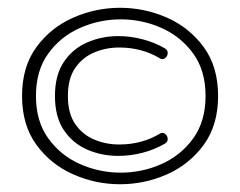

<svg xmlns="http://www.w3.org/2000/svg" viewBox="-20 -518 617 493"><path d="M288.1 -44.9Q225.6 -44.9 168 -70.3Q110.4 -95.7 73.5 -146.2Q36.6 -196.8 36.6 -271.5Q36.6 -346.7 73.5 -397Q110.4 -447.3 168 -472.7Q225.6 -498 288.1 -498Q351.1 -498 408.7 -472.7Q466.3 -447.3 503.2 -397Q540 -346.7 540 -271.5Q540 -196.8 503.2 -146.2Q466.3 -95.7 408.7 -70.3Q351.1 -44.9 288.1 -44.9ZM290 -74.7Q344.7 -74.7 394.5 -96.7Q444.3 -118.7 476.1 -162.6Q507.8 -206.5 507.8 -271.5Q507.8 -336.9 476.1 -380.6Q444.3 -424.3 394.5 -446.3Q344.7 -468.3 290 -468.3Q235.4 -468.3 185.5 -446.3Q135.7 -424.3 104 -380.6Q72.3 -336.9 72.3 -271.5Q72.3 -206.5 104 -162.6Q135.7 -118.7 185.5 -96.7Q235.4 -74.7 290 -74.7ZM283.7 -117.7Q241.7 -117.7 204.6 -133.5Q167.5 -149.4 144.3 -183.3Q121.1 -217.3 121.1 -271.5Q121.1 -325.7 144.3 -359.6Q167.5 -393.6 204.6 -409.4Q241.7 -425.3 283.7 -425.3Q314.9 -425.3 345.9 -417.2Q377 -409.2 403.8 -393.6Q410.6 -389.6 410.6 -381.8Q410.6 -376 406.5 -371.1Q402.3 -366.2 397 -366.2Q392.6 -366.2 390.6 -368.2Q344.2 -396 286.1 -396Q252.4 -396 222.4 -383.5Q192.4 -371.1 173.3 -343.8Q154.3 -316.4 154.3 -271.5Q154.3 -226.6 173.3 -199.2Q192.4 -171.9 222.4 -159.4Q252.4 -147 286.1 -147Q344.2 -147 390.6 -174.8Q392.6 -176.8 397 -176.8Q402.3 -176.8 406.5 -171.9Q410.6 -167 410.6 -161.1Q410.6 -153.3 403.8 -149.4Q377 -133.8 345.9 -125.7Q314.9 -117.7 283.7 -117.7Z"/></svg>

Font: Gruppo
Style: Regular
Weight: 400
Designer: Vernon Adams
Foundry: Vernon Adams
Version: Version 1.001; ttfautohint (v1.8.4.7-5d5b);gftools[0.9.28]